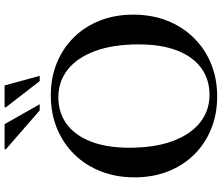

<svg xmlns="http://www.w3.org/2000/svg" viewBox="-85 -873 969 839"><g transform="rotate(-90 399.5 -453.5)"><path d="M402 -716Q479 -716 543.5 -689.8Q608 -663.5 655.5 -615.5Q703 -567.5 729 -501.5Q755 -435.5 755 -356Q755 -275 728.8 -208Q702.5 -141 654.2 -91.8Q606 -42.5 540.8 -15.8Q475.5 11 397.5 11Q320.5 11 255.8 -15.2Q191 -41.5 143.5 -89.5Q96 -137.5 70 -203.8Q44 -270 44 -350Q44 -430 70.2 -497.2Q96.5 -564.5 144.8 -613.5Q193 -662.5 258.5 -689.2Q324 -716 402 -716ZM404.5 -22.5Q472 -22.5 521.5 -58.5Q571 -94.5 598 -163.5Q625 -232.5 625 -331.5Q625 -444 596 -522.5Q567 -601 515 -642Q463 -683 394.5 -683Q327 -683 277.5 -647Q228 -611 200.8 -541.8Q173.5 -472.5 173.5 -373.5Q173.5 -261 202.8 -182.8Q232 -104.5 284 -63.5Q336 -22.5 404.5 -22.5ZM363.5 -764.5H336.5L166.5 -912.5V-918H276.5ZM487.5 -764.5H464.5L350 -912.5V-918H445.5Z"/></g></svg>

Font: Newsreader 60pt Medium
Style: Regular
Weight: 500
Designer: Hugues Gentile
Foundry: Production Type
Version: Version 1.003